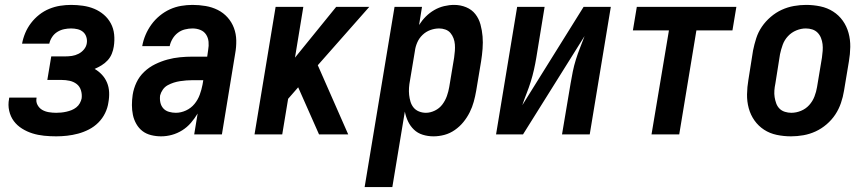

<svg xmlns="http://www.w3.org/2000/svg" viewBox="-20 -548 3540 783"><path d="M209 8Q184 8 159.5 5.5Q135 3 112.5 -4Q90 -11 70 -23.5Q50 -36 36.5 -54Q23 -72 17.5 -96Q12 -120 17 -145Q17 -146 17 -147Q17 -148 18 -150H129Q129 -149 129 -148.5Q129 -148 129 -148Q126 -133 133 -120Q140 -107 152 -100Q164 -93 179 -90.5Q194 -88 209 -88Q219 -88 229.5 -89Q240 -90 251 -92.5Q262 -95 272 -99Q282 -103 291 -110Q300 -117 305.5 -127Q311 -137 313 -147Q315 -164 310 -180Q305 -196 292.5 -205.5Q280 -215 264 -218.5Q248 -222 231 -222H173L189 -318H246Q260 -318 273.5 -320Q287 -322 300 -328.5Q313 -335 322.5 -346.5Q332 -358 334 -372Q336 -385 332 -397.5Q328 -410 318.5 -418Q309 -426 296 -429Q283 -432 270 -432Q256 -432 241.5 -429Q227 -426 214 -418Q201 -410 192.5 -397Q184 -384 181 -370H70Q74 -392 83 -413.5Q92 -435 106.5 -454Q121 -473 140 -488Q159 -503 181 -512Q203 -521 225.5 -524.5Q248 -528 270 -528Q294 -528 318.5 -524.5Q343 -521 364.5 -512Q386 -503 403.5 -488Q421 -473 432 -452.5Q443 -432 445.5 -407.5Q448 -383 444 -358Q442 -344 436 -329Q430 -314 419 -302Q408 -290 394 -281.5Q380 -273 366 -267Q383 -257 396 -243Q409 -229 416.5 -211Q424 -193 425 -172Q426 -151 422 -130Q419 -108 408.5 -86.5Q398 -65 381 -48Q364 -31 342.5 -20Q321 -9 298.5 -3Q276 3 253.5 5.5Q231 8 209 8Z M637 8Q616 8 596 3Q576 -2 561 -13.5Q546 -25 536 -42.5Q526 -60 522 -79.5Q518 -99 518 -119.5Q518 -140 521 -161Q525 -187 536.5 -211.5Q548 -236 568 -255Q588 -274 612.5 -286Q637 -298 662.5 -305Q688 -312 714 -314.5Q740 -317 765 -317H825L829 -345Q832 -361 830.5 -377.5Q829 -394 820.5 -407Q812 -420 797 -426Q782 -432 765 -432Q750 -432 734 -428Q718 -424 705 -414Q692 -404 683.5 -389.5Q675 -375 672 -360H560Q564 -383 573.5 -405.5Q583 -428 597.5 -448Q612 -468 631.5 -484Q651 -500 673 -510Q695 -520 718.5 -524Q742 -528 765 -528Q792 -528 818.5 -523.5Q845 -519 868 -507.5Q891 -496 908 -477Q925 -458 934 -434Q943 -410 943.5 -383Q944 -356 939 -329L885 0H772L786 -85Q774 -65 758.5 -47Q743 -29 723 -16.5Q703 -4 681 2Q659 8 637 8ZM697 -88Q718 -88 738.5 -97.5Q759 -107 773 -124Q787 -141 794.5 -161.5Q802 -182 806 -203L809 -221H765Q753 -221 740 -220Q727 -219 714 -217Q701 -215 688.5 -211Q676 -207 664 -200.5Q652 -194 644 -182.5Q636 -171 633 -159Q631 -144 634 -130Q637 -116 646 -106Q655 -96 669 -92Q683 -88 697 -88Z M1018 0 1104 -520H1217L1183 -313L1351 -520H1486L1276 -282L1400 0H1281L1196 -192L1155 -145L1131 0Z M1467 215 1589 -520H1701L1689 -446Q1701 -465 1716.5 -480.5Q1732 -496 1751 -507Q1770 -518 1791 -523Q1812 -528 1832 -528Q1858 -528 1881 -518.5Q1904 -509 1918.5 -490.5Q1933 -472 1939.5 -448Q1946 -424 1948 -399.5Q1950 -375 1948 -349Q1946 -323 1942 -298L1922 -178Q1918 -155 1912 -133Q1906 -111 1895.5 -90Q1885 -69 1870 -50.5Q1855 -32 1835 -18Q1815 -4 1792.5 2Q1770 8 1748 8Q1725 8 1704 1.5Q1683 -5 1668 -19.5Q1653 -34 1644 -53Q1635 -72 1631 -93L1580 215ZM1717 -88Q1735 -88 1753.5 -97Q1772 -106 1784 -122Q1796 -138 1802.5 -156.5Q1809 -175 1812 -193L1832 -313Q1834 -327 1835 -340.5Q1836 -354 1835 -367Q1834 -380 1829.5 -392Q1825 -404 1817 -413.5Q1809 -423 1796.5 -427.5Q1784 -432 1771 -432Q1753 -432 1735 -425.5Q1717 -419 1703 -405.5Q1689 -392 1681.5 -374.5Q1674 -357 1672 -340L1652 -220Q1649 -205 1648 -190Q1647 -175 1648.5 -161Q1650 -147 1654 -133.5Q1658 -120 1666.5 -109.5Q1675 -99 1688.5 -93.5Q1702 -88 1717 -88Z M2003 0 2089 -520H2201L2167 -312Q2163 -288 2157.5 -263.5Q2152 -239 2144.5 -215Q2137 -191 2127.5 -167Q2118 -143 2110 -119L2360 -520H2471L2385 0H2272L2307 -208Q2311 -232 2316 -256.5Q2321 -281 2328.5 -305Q2336 -329 2345.5 -353Q2355 -377 2364 -401L2113 0Z M2637 0 2708 -424H2561L2577 -520H2983L2967 -424H2820L2750 0Z M3206 8Q3176 8 3147.5 2Q3119 -4 3096 -19Q3073 -34 3057 -56.5Q3041 -79 3033.5 -106.5Q3026 -134 3026.5 -163.5Q3027 -193 3032 -222L3051 -342Q3056 -367 3064 -392Q3072 -417 3087 -439Q3102 -461 3123 -479Q3144 -497 3168 -508Q3192 -519 3217.5 -523.5Q3243 -528 3267 -528Q3297 -528 3325.5 -522Q3354 -516 3377.5 -501Q3401 -486 3417 -463.5Q3433 -441 3440.5 -413.5Q3448 -386 3447.5 -356.5Q3447 -327 3442 -298L3422 -178Q3418 -153 3409.5 -128Q3401 -103 3386.5 -81Q3372 -59 3351 -41Q3330 -23 3306 -12Q3282 -1 3256.5 3.5Q3231 8 3206 8ZM3207 -88Q3227 -88 3246.5 -96Q3266 -104 3280 -119.5Q3294 -135 3301.5 -154.5Q3309 -174 3312 -193L3332 -313Q3334 -327 3335 -341Q3336 -355 3334.5 -368Q3333 -381 3328 -393.5Q3323 -406 3314 -415Q3305 -424 3292.5 -428Q3280 -432 3266 -432Q3247 -432 3227.5 -424Q3208 -416 3193.5 -400.5Q3179 -385 3172 -365.5Q3165 -346 3161 -327L3142 -207Q3139 -193 3138 -179Q3137 -165 3139 -152Q3141 -139 3145.5 -126.5Q3150 -114 3159 -105Q3168 -96 3181 -92Q3194 -88 3207 -88Z"/></svg>

Font: Iosevka SS04 Oblique
Style: Bold
Weight: 700
Italic angle: -9°
Monospace: yes
Designer: Belleve Invis
Foundry: Belleve Invis
Version: Version 19.0.0; ttfautohint (v1.8.4)